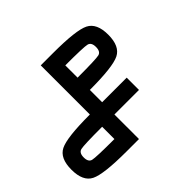

<svg xmlns="http://www.w3.org/2000/svg" viewBox="-191 -1129 1382 1382"><g transform="rotate(-45 500.0 -437.5)"><path d="M375 -875H500Q734.4 -875 804.7 -839.8Q875 -804.7 875 -687.5Q875 -570.3 804.7 -535.2Q734.4 -500 500 -500V-375H750V-250H500V0H375Q140.6 0 70.3 -35.2Q0 -70.3 0 -187.5Q0 -304.7 70.3 -339.8Q140.6 -375 375 -375ZM375 -250Q187.5 -250 156.2 -242.2Q125 -234.4 125 -187.5Q125 -140.6 156.2 -132.8Q187.5 -125 375 -125ZM500 -625Q687.5 -625 718.8 -632.8Q750 -640.6 750 -687.5Q750 -734.4 718.8 -742.2Q687.5 -750 500 -750Z"/></g></svg>

Font: CraftyPE
Style: Regular
Weight: 400
Designer: Erek Butcher
Foundry: Haunted Coop
Version: Version 0.018;April 4, 2024;FontCreator 15.0.0.2962 64-bit